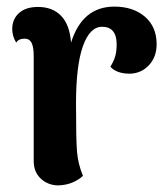

<svg xmlns="http://www.w3.org/2000/svg" viewBox="-20 -550 508 581"><path d="M454 -416Q454 -378 431 -353Q408 -328 373 -327Q333 -327 314 -348Q325 -366 329 -381Q333 -396 333 -416Q333 -442 322 -455.5Q311 -469 289 -469Q252 -469 231 -410.5Q210 -352 210 -236Q210 -129 213 -91.5Q216 -54 231 -18Q220 -7 201 1.5Q182 10 157 11Q126 11 104 -9Q82 -29 82 -63V-380Q82 -408 75.5 -420.5Q69 -433 55 -433Q36 -433 29 -421Q17 -441 17 -462Q17 -492 37.5 -510.5Q58 -529 95 -529Q139 -529 165 -502Q191 -475 195 -421Q229 -530 326 -530Q383 -530 418.5 -499.5Q454 -469 454 -416Z"/></svg>

Font: Arima Madurai Black
Style: Regular
Weight: 900
Designer: Joana Correia and Natanael Gama
Foundry: NDISCOVER
Version: Version 1.020